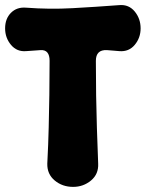

<svg xmlns="http://www.w3.org/2000/svg" viewBox="-20 -709 570 751"><path d="M364 -69Q366 -28 336 -3Q306 22 266 22Q224 22 194 -3Q164 -28 165 -69Q169 -147 170.5 -211Q172 -275 173 -337.5Q174 -400 174 -471Q174 -515 139 -513Q125 -512 111 -511Q97 -510 82 -509Q46 -506 23 -533.5Q0 -561 0 -598Q0 -636 23 -659Q46 -682 82 -679Q173 -672 263.5 -677Q354 -682 447 -689Q484 -692 507 -664Q530 -636 530 -598Q530 -561 507 -533.5Q484 -506 447 -509Q435 -510 423 -511Q411 -512 398 -513Q355 -515 355 -471Q355 -399 356 -336Q357 -273 359 -209Q361 -145 364 -69Z"/></svg>

Font: Winky Sans ExtraBold
Style: Regular
Weight: 800
Designer: Simon Atzbach
Foundry: typofactur
Version: Version 1.205